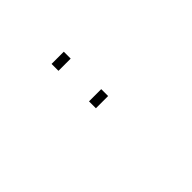

<svg xmlns="http://www.w3.org/2000/svg" viewBox="72 -1014 689 689"><g transform="rotate(45 416.5 -669.0)"><path d="M222 -638V-700H257V-638ZM412 -638V-700H447V-638Z"/></g></svg>

Font: TypoPRO Titillium Title
Style: Regular
Weight: 250
Designer: Campivisivi
Foundry: Accademia di Belle Arti di Urbino and students of MA course of Visual design
Version: 1.000